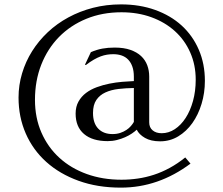

<svg xmlns="http://www.w3.org/2000/svg" viewBox="-20 -732 1023 879"><path d="M326.2 -211.9Q326.2 -243.7 339.4 -267.1Q352.5 -290.5 374 -306.6Q395.5 -322.8 423.6 -333Q451.7 -343.3 481.2 -349.1Q510.7 -355 539.8 -357.4Q568.8 -359.9 592.8 -360.8V-380.9Q592.8 -407.7 585.9 -427Q579.1 -446.3 566.9 -459Q554.7 -471.7 537.4 -477.8Q520 -483.9 499 -483.9Q484.4 -483.9 470.2 -481.7Q456.1 -479.5 440.9 -473.9Q425.8 -468.3 409.2 -458.7Q392.6 -449.2 373 -434.1L369.1 -436L396 -493.2Q423.3 -504.9 448.7 -509.5Q474.1 -514.2 504.9 -514.2Q546.9 -514.2 576.9 -503.7Q606.9 -493.2 626 -475.3Q645 -457.5 654.1 -433.3Q663.1 -409.2 663.1 -381.8V-171.9Q663.1 -148.4 678.7 -135.3Q694.3 -122.1 720.2 -122.1Q752 -122.1 780.3 -140.6Q808.6 -159.2 829.8 -191.9Q851.1 -224.6 863.5 -269.5Q876 -314.5 876 -367.2Q876 -435.1 850.8 -491.9Q825.7 -548.8 780.5 -589.6Q735.4 -630.4 673.1 -653.1Q610.8 -675.8 536.1 -675.8Q448.2 -675.8 375.5 -646Q302.7 -616.2 250.2 -562.7Q197.8 -509.3 168.9 -435.8Q140.1 -362.3 140.1 -274.9Q140.1 -192.4 169.7 -125Q199.2 -57.6 252 -9.5Q304.7 38.6 377.2 64.7Q449.7 90.8 536.1 90.8Q573.7 90.8 610.8 85.4Q647.9 80.1 684.6 68.1Q721.2 56.2 757.1 36.6Q793 17.1 828.1 -11.2L852.1 17.1Q778.8 71.8 699.2 99.4Q619.6 127 533.2 127Q426.3 127 339.8 95.7Q253.4 64.5 192.1 9.5Q130.9 -45.4 97.9 -120.8Q64.9 -196.3 64.9 -285.2Q64.9 -342.3 81.1 -396.2Q97.2 -450.2 127 -497.6Q156.7 -544.9 198.7 -584.5Q240.7 -624 293 -652.3Q345.2 -680.7 406 -696.3Q466.8 -711.9 534.2 -711.9Q619.6 -711.9 690.4 -686.5Q761.2 -661.1 811.8 -615Q862.3 -568.8 890.1 -504.4Q918 -439.9 918 -361.8Q918 -306.6 902.8 -256.6Q887.7 -206.5 860.6 -168.5Q833.5 -130.4 795.9 -107.7Q758.3 -85 712.9 -85Q670.9 -85 643.8 -100.6Q616.7 -116.2 606 -138.2Q597.2 -129.9 583.5 -120.6Q569.8 -111.3 552.7 -103.8Q535.6 -96.2 515.4 -91.1Q495.1 -85.9 473.1 -85.9Q402.8 -85.9 364.5 -118.7Q326.2 -151.4 326.2 -211.9ZM592.8 -329.1Q556.2 -328.6 522.5 -324.7Q488.8 -320.8 462.6 -308.8Q436.5 -296.9 421.1 -274.4Q405.8 -252 405.8 -214.8Q405.8 -168 429.7 -143.1Q453.6 -118.2 495.1 -118.2Q514.6 -118.2 530.5 -123.5Q546.4 -128.9 558.6 -137Q570.8 -145 579.3 -155Q587.9 -165 592.8 -173.8Z"/></svg>

Font: Marcellus SC
Style: Regular
Weight: 400
Designer: Astigmatic (AOETI)
Foundry: Astigmatic (AOETI)
Version: Version 1.001